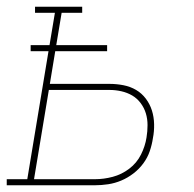

<svg xmlns="http://www.w3.org/2000/svg" viewBox="-57 -550 577 570"><path d="M-37 0V-18H24L87 -398H34V-416H90L106 -512H47V-530H187V-512H126L110 -416H261V-398H107L91 -301H268Q289 -301 309.5 -297Q330 -293 347 -283Q364 -273 376 -257Q388 -241 394 -222Q400 -203 400.5 -181.5Q401 -160 397 -140Q394 -120 387.5 -101Q381 -82 368.5 -65Q356 -48 339 -35Q322 -22 303 -14Q284 -6 264 -3Q244 0 225 0ZM44 -18H225Q251 -18 277.5 -25Q304 -32 326.5 -49Q349 -66 361.5 -91Q374 -116 378 -142Q381 -160 381 -178.5Q381 -197 376 -213.5Q371 -230 360.5 -244Q350 -258 335.5 -266.5Q321 -275 303.5 -279Q286 -283 268 -283H88Z"/></svg>

Font: Iosevka Curly Slab ThObl
Style: Regular
Weight: 100
Italic angle: -9°
Monospace: yes
Designer: Belleve Invis
Foundry: Belleve Invis
Version: Version 11.0.0; ttfautohint (v1.8.3)